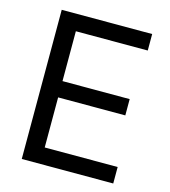

<svg xmlns="http://www.w3.org/2000/svg" viewBox="-106 -793 780 879"><g transform="rotate(15 283.5 -353.5)"><path d="M78.1 -707H506.8V-628.9H166V-392.6H484.4V-315.4H166V-78.1H511.7V0H78.1Z"/></g></svg>

Font: WEMIX Pretendard
Style: Regular
Weight: 400
Designer: Base glyphs from Inter by Rasmus Andersson; Hangeul glyphs from Noto Sans CJK(Source Han Sans) by Jang Soo-young and Kan
Foundry: Kil Hyung-jin
Version: Version 1.000